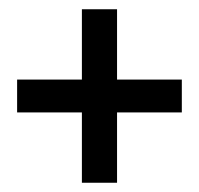

<svg xmlns="http://www.w3.org/2000/svg" viewBox="-20 -508 430 415"><path d="M233 -488V-336H373V-265H233V-113H157V-265H17V-336H157V-488Z"/></svg>

Font: Ropa Sans
Style: Regular
Weight: 400
Designer: Botio Nikoltchev
Foundry: Botio Nikoltchev
Version: Version 1.100